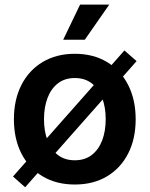

<svg xmlns="http://www.w3.org/2000/svg" viewBox="-20 -773 636 816"><path d="M297.9 11.2Q219.7 11.2 161.4 -23.4Q103 -58.1 71 -120.6Q39.1 -183.1 39.1 -266.1Q39.1 -349.1 71 -411.9Q103 -474.6 161.4 -509.5Q219.7 -544.4 297.9 -544.4Q376.5 -544.4 434.6 -509.5Q492.7 -474.6 524.7 -411.9Q556.6 -349.1 556.6 -266.1Q556.6 -183.1 524.7 -120.6Q492.7 -58.1 434.6 -23.4Q376.5 11.2 297.9 11.2ZM297.9 -91.8Q340.8 -91.8 370.1 -114.5Q399.4 -137.2 414.3 -176.5Q429.2 -215.8 429.2 -266.1Q429.2 -316.9 414.3 -356.4Q399.4 -396 370.1 -418.7Q340.8 -441.4 297.9 -441.4Q255.4 -441.4 226.1 -418.7Q196.8 -396 181.9 -356.4Q167 -316.9 167 -266.1Q167 -215.8 181.9 -176.5Q196.8 -137.2 225.8 -114.5Q254.9 -91.8 297.9 -91.8ZM86.9 22.9 35.2 -22.9 508.8 -558.6 560.5 -513.2ZM248.5 -604 320.3 -753.4H444.3L340.3 -604Z"/></svg>

Font: Inter 20pt SemiBold
Style: Regular
Weight: 600
Version: Version 4.001;git-66647c0bb